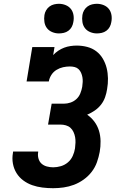

<svg xmlns="http://www.w3.org/2000/svg" viewBox="-20 -983 640 1011"><path d="M260 8Q231 8 203 4.5Q175 1 149.5 -8Q124 -17 102.5 -33Q81 -49 67 -71.5Q53 -94 48 -121.5Q43 -149 48 -177Q48 -179 48.5 -181Q49 -183 49 -185H181Q181 -185 181 -184Q181 -183 181 -182Q178 -165 182.5 -148.5Q187 -132 198.5 -121.5Q210 -111 226.5 -106.5Q243 -102 260 -102Q280 -102 300.5 -108Q321 -114 337.5 -128Q354 -142 363 -162Q372 -182 375 -202Q377 -217 377.5 -232Q378 -247 375.5 -261Q373 -275 367 -288Q361 -301 351 -310Q341 -319 327 -323Q313 -327 298 -327H233L252 -437H316Q334 -437 351.5 -443Q369 -449 382.5 -461.5Q396 -474 403 -491.5Q410 -509 413 -526Q415 -539 415.5 -551.5Q416 -564 414 -576Q412 -588 407 -599.5Q402 -611 393.5 -619Q385 -627 373 -630Q361 -633 348 -633Q330 -633 312 -629Q294 -625 277.5 -615Q261 -605 250.5 -588.5Q240 -572 237 -554H120L150 -735H267L260 -693Q272 -706 287 -716Q302 -726 318 -732Q334 -738 351 -740.5Q368 -743 384 -743Q412 -743 439 -736Q466 -729 487 -713Q508 -697 521.5 -674Q535 -651 541.5 -625Q548 -599 548.5 -570.5Q549 -542 544 -514Q541 -493 533.5 -471.5Q526 -450 512 -432Q498 -414 479 -401Q460 -388 439 -379Q461 -364 477 -342.5Q493 -321 501 -295Q509 -269 509.5 -240Q510 -211 505 -183Q500 -156 490.5 -129Q481 -102 463 -78.5Q445 -55 420.5 -37.5Q396 -20 369.5 -10Q343 0 315 4Q287 8 260 8ZM490 -807Q472 -807 455 -814Q438 -821 427.5 -834.5Q417 -848 414 -866.5Q411 -885 414 -904Q416 -917 423 -929Q430 -941 441 -949Q452 -957 465 -960Q478 -963 490 -963Q509 -963 526 -956Q543 -949 553.5 -935.5Q564 -922 567 -903.5Q570 -885 566 -866Q564 -853 557.5 -841Q551 -829 540 -821Q529 -813 516 -810Q503 -807 490 -807ZM290 -807Q272 -807 255 -814Q238 -821 227.5 -834.5Q217 -848 214 -866.5Q211 -885 214 -904Q216 -917 223 -929Q230 -941 241 -949Q252 -957 265 -960Q278 -963 290 -963Q309 -963 326 -956Q343 -949 353.5 -935.5Q364 -922 367 -903.5Q370 -885 366 -866Q364 -853 357.5 -841Q351 -829 340 -821Q329 -813 316 -810Q303 -807 290 -807Z"/></svg>

Font: Iosevka Curly Slab XBdExObl
Style: Regular
Weight: 800
Width: 7
Italic angle: -9°
Monospace: yes
Designer: Belleve Invis
Foundry: Belleve Invis
Version: Version 11.1.0; ttfautohint (v1.8.3)